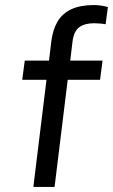

<svg xmlns="http://www.w3.org/2000/svg" viewBox="-20 -740 447 760"><path d="M112 0 164 -424H68L78 -500H174L183 -576Q189 -623 208 -655Q227 -687 262.5 -703.5Q298 -720 352 -720Q364 -720 379 -718Q394 -716 407 -712L398 -644Q387 -646 374.5 -647Q362 -648 352 -648Q315 -648 293.5 -632Q272 -616 267 -575L258 -500H386L376 -424H248L196 0Z"/></svg>

Font: Inclusive Sans
Style: Italic
Weight: 400
Italic angle: -7°
Designer: Olivia King
Foundry: Olivia King
Version: Version 2.004